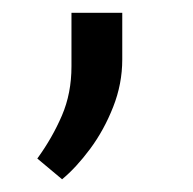

<svg xmlns="http://www.w3.org/2000/svg" viewBox="-20 -119 300 299"><path d="M91.3 -15.6V-99.1H170.4V-26.4Q170.4 11.7 156.2 47.6Q142.1 83.5 120.4 112.8Q98.6 142.1 76.7 160.2L38.1 127.9Q61.5 95.7 76.4 61Q91.3 26.4 91.3 -15.6Z"/></svg>

Font: Vazirmatn UI NL
Style: Regular
Weight: 400
Designer: Saber Rastikerdar
Foundry: Saber Rastikerdar
Version: Version 33.003